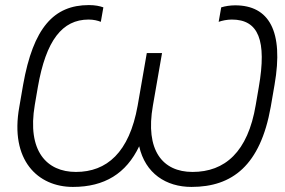

<svg xmlns="http://www.w3.org/2000/svg" viewBox="-20 -729 1124 756"><path d="M267 7C392 7 477 -46 528 -153C552 -46 634 7 734 7C895 7 1005 -78 1046 -308L1061 -395C1098 -607 1039 -708 906 -708C887 -708 867 -705 851 -700L841 -643C855 -648 874 -652 893 -652C998 -652 1031 -570 999 -386L987 -316C956 -130 865 -52 738 -52C620 -52 551 -137 582 -313L618 -520H558L522 -313C489 -128 400 -52 279 -52C164 -52 86 -134 117 -316L129 -386C161 -570 225 -652 329 -652C348 -652 365 -648 377 -643L387 -700C373 -705 355 -709 330 -709C192 -709 111 -620 71 -395L56 -308C18 -98 129 7 267 7Z"/></svg>

Font: Fixel Display Light
Style: Italic
Weight: 300
Italic angle: -10°
Designer: AlfaBravo + MacPaw
Foundry: Kyrylo Tkachov, Marchela Mozhyna, Serhii Makarenko, Maria Weinstein, Zakhar Kryvoshyya
Version: Version 1.210;Glyphs 3.2 (3217)